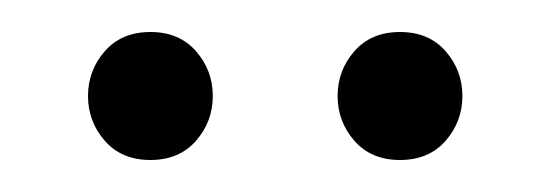

<svg xmlns="http://www.w3.org/2000/svg" viewBox="-20 -588 344 120"><path d="M102.5 -500Q92 -488 74 -488Q56 -488 45.5 -500Q35 -512 35 -528Q35 -544 45.5 -556Q56 -568 74 -568Q92 -568 102.5 -556Q113 -544 113 -528Q113 -512 102.5 -500ZM258.5 -500Q248 -488 230 -488Q212 -488 201.5 -500Q191 -512 191 -528Q191 -544 201.5 -556Q212 -568 230 -568Q248 -568 258.5 -556Q269 -544 269 -528Q269 -512 258.5 -500Z"/></svg>

Font: Bellefair
Style: Regular
Weight: 400
Designer: Nick Shinn, Liron Lavi Turkenic
Foundry: Shinntype
Version: Version 1.003;PS 001.003;hotconv 1.0.88;makeotf.lib2.5.64775